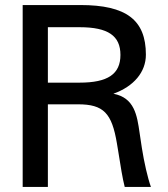

<svg xmlns="http://www.w3.org/2000/svg" viewBox="-20 -742 667 762"><path d="M296 -634C409 -634 458 -600 458 -524C458 -448 408 -414 296 -414H170V-634ZM290 -328C391 -328 424 -293 444 -173L449 -143C459 -80 466 -35 475 0H579C566 -36 552 -98 543 -155L534 -215C524 -284 514 -354 430 -370C511 -399 559 -456 559 -525C559 -663 481 -722 299 -722H70V0H170V-328Z"/></svg>

Font: Perun
Style: Regular
Weight: 400
Foundry: Copyright (c) Stefan Peev, Context Ltd, 2016
Version: Version 1.089